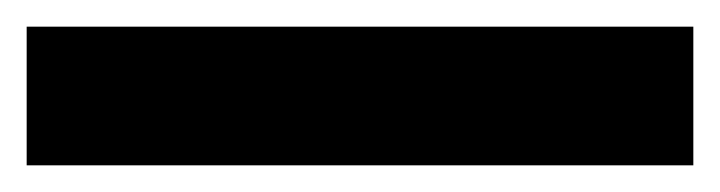

<svg xmlns="http://www.w3.org/2000/svg" viewBox="-20 -20 540 144"><path d="M0 104V0H500V104Z"/></svg>

Font: Montserrat Thin ExtraBold
Style: Regular
Weight: 800
Version: Version 9.000